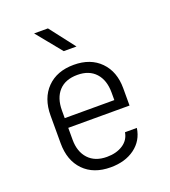

<svg xmlns="http://www.w3.org/2000/svg" viewBox="-143 -889 887 1004"><g transform="rotate(-20 300.0 -387.5)"><path d="M301 10Q206 10 151.5 -46Q97 -102 97 -198V-352Q97 -448 152 -504Q207 -560 301 -560Q394 -560 448.5 -504.5Q503 -449 503 -356V-260H162V-194Q162 -127 198.5 -87.5Q235 -48 301 -48Q354 -48 390 -71.5Q426 -95 433 -137H499Q489 -69 435.5 -29.5Q382 10 301 10ZM162 -314H438V-356Q438 -425 402 -464.5Q366 -504 301 -504Q234 -504 198 -465Q162 -426 162 -356ZM277 -645 163 -785H240L348 -645Z"/></g></svg>

Font: JetBrains Mono NL ExtraLight
Style: Regular
Weight: 200
Designer: Philipp Nurullin, Konstantin Bulenkov
Foundry: JetBrains
Version: Version 2.304; ttfautohint (v1.8.4.7-5d5b)